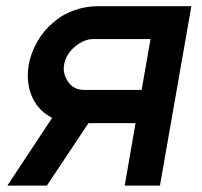

<svg xmlns="http://www.w3.org/2000/svg" viewBox="-20 -582 632 602"><path d="M580 -562.5 481.5 0H371L405 -196H257.5L127 0H3L143.5 -212.5Q116.5 -226 100 -247Q79 -272.5 71.2 -307Q63.5 -341.5 70 -379Q77 -416.5 96.8 -451.2Q116.5 -486 147 -511.5Q176 -537 212.8 -549.8Q249.5 -562.5 285.5 -562.5ZM452 -459.5H272Q243 -459.5 213.5 -434.5Q186 -410 181 -379Q176 -350.5 193.5 -326Q210.5 -300 244 -300H424Z"/></svg>

Font: Russisch Sans SemiBold
Style: Italic
Weight: 600
Width: 4
Italic angle: -10°
Designer: Michael Sharanda (font) & Cristiano Sobral (main changes)
Foundry: Michael Sharanda
Version: Version 2.00;September 8, 2020;FontCreator 13.0.0.2681 64-bi